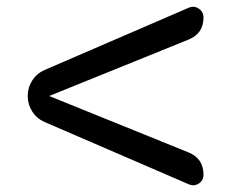

<svg xmlns="http://www.w3.org/2000/svg" viewBox="-20 -574 714 568"><path d="M112 -213Q89 -223 75.5 -244Q62 -265 62 -290Q62 -315 75.5 -336Q89 -357 112 -367L538 -551Q554 -558 568 -548.5Q582 -539 582 -522Q582 -475 538 -457L128 -291Q127 -291 127 -290Q127 -289 128 -289L538 -123Q582 -105 582 -57Q582 -40 568 -31Q554 -22 538 -29Z"/></svg>

Font: Rounded Mplus 1c Medium
Style: Regular
Weight: 500
Version: Version 1.059.20150529